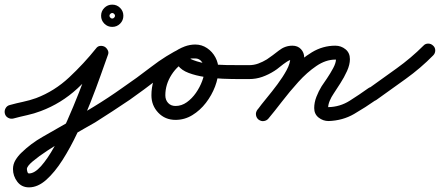

<svg xmlns="http://www.w3.org/2000/svg" viewBox="-46 -482 1897 828"><path d="M12 29Q0 32 -11 26Q-22 20 -25 8Q-28 -4 -22 -15Q-16 -26 -4 -29Q25 -37 53.5 -43Q82 -49 110 -59Q189 -89 252.5 -148.5Q316 -208 368 -273Q375 -283 386 -284Q397 -285 406 -280Q414 -275 419 -265Q424 -255 419 -244Q407 -211 388 -157Q369 -103 343.5 -38.5Q318 26 288 90Q258 154 224 207.5Q190 261 153.5 293.5Q117 326 79 326Q47 326 28.5 301.5Q10 277 10 247Q10 226 21 208Q32 190 47 176Q87 137 138 108Q189 79 236 52Q298 15 359.5 -22.5Q421 -60 480 -102Q480 -102 480 -102Q480 -102 480 -102Q490 -109 502 -106.5Q514 -104 522 -94Q529 -84 526.5 -72Q524 -60 514 -52Q477 -27 439.5 -2.5Q402 22 364 46Q350 54 316.5 73Q283 92 241 116.5Q199 141 160 166.5Q121 192 95.5 213.5Q70 235 70 247Q70 251 72 258.5Q74 266 79 266Q103 266 131 234.5Q159 203 188 151Q217 99 244 38Q271 -23 294.5 -83Q318 -143 336 -191.5Q354 -240 363 -264Q367 -276 378.5 -277Q390 -278 401 -272Q411 -266 416.5 -255.5Q422 -245 414 -235Q357 -164 287.5 -100Q218 -36 130 -3Q101 8 71.5 14.5Q42 21 12 29Q12 29 12 29Q12 29 12 29ZM430 -422Q427 -420 426.5 -416.5Q426 -413 426 -414Q426 -415 426.5 -411.5Q427 -408 430 -406Q432 -403 435.5 -402.5Q439 -402 438 -402Q437 -402 440.5 -402.5Q444 -403 446 -406Q449 -408 449.5 -411.5Q450 -415 450 -414Q450 -413 449.5 -416.5Q449 -420 446 -422Q444 -425 440.5 -425.5Q437 -426 438 -426Q439 -426 435.5 -425.5Q432 -425 430 -422ZM390 -414Q390 -434 404 -448Q418 -462 438 -462Q458 -462 472 -448Q486 -434 486 -414Q486 -394 472 -380Q458 -366 438 -366Q418 -366 404 -380Q390 -394 390 -414Z M514 -52Q504 -45 492 -47.5Q480 -50 472 -60Q465 -70 467.5 -82Q470 -94 480 -102Q543 -145 606.5 -194Q670 -243 738 -276Q738 -276 738 -276Q738 -276 738 -276Q749 -282 761 -278Q773 -274 778 -263Q784 -251 780 -239.5Q776 -228 765 -223Q698 -190 636.5 -142.5Q575 -95 514 -52Q514 -52 514 -52Q514 -52 514 -52ZM739 -277Q750 -282 761.5 -277.5Q773 -273 779 -262Q784 -251 779.5 -239Q775 -227 764 -222Q721 -202 694 -160Q667 -118 667 -71Q667 -51 679 -38Q691 -25 711 -25Q737 -25 759.5 -41Q782 -57 799 -81.5Q816 -106 826 -133Q836 -160 836 -183Q836 -199 825 -214.5Q814 -230 796 -230Q791 -230 783.5 -230Q776 -230 775 -228Q775 -228 775 -228Q775 -228 775 -228Q775 -228 776.5 -227.5Q778 -227 787 -223Q818 -211 855.5 -206.5Q893 -202 931 -201.5Q969 -201 1002 -201Q1009 -201 1015 -201Q1021 -201 1028 -201Q1040 -201 1049 -192Q1058 -183 1058 -171Q1058 -159 1049 -150Q1040 -141 1028 -141Q1014 -141 983.5 -141Q953 -141 914.5 -142.5Q876 -144 837 -150Q798 -156 767.5 -167.5Q737 -179 722.5 -198.5Q708 -218 719 -248Q719 -248 719 -248Q719 -248 719 -248Q727 -273 750 -281.5Q773 -290 796 -290Q824 -290 847 -274.5Q870 -259 883 -234.5Q896 -210 896 -183Q896 -147 881.5 -109Q867 -71 842 -38.5Q817 -6 783.5 14.5Q750 35 711 35Q666 35 636.5 4Q607 -27 607 -71Q607 -136 643.5 -193Q680 -250 739 -277Q739 -277 739 -277Q739 -277 739 -277Z M1028 -141Q1016 -141 1007 -150Q998 -159 998 -171Q998 -183 1007 -192Q1016 -201 1028 -201Q1049 -201 1068 -208Q1087 -215 1105 -226Q1130 -243 1156.5 -264Q1183 -285 1215 -285Q1238 -285 1252 -270Q1266 -255 1266 -233Q1266 -199 1249.5 -164Q1233 -129 1208.5 -95.5Q1184 -62 1158 -30.5Q1132 1 1112 28Q1112 28 1112 28Q1112 28 1112 28Q1105 38 1092.5 40Q1080 42 1070 34Q1060 27 1058 14.5Q1056 2 1064 -8Q1079 -29 1103 -58Q1127 -87 1150.5 -118.5Q1174 -150 1190 -179.5Q1206 -209 1206 -233Q1206 -235 1212 -230Q1218 -225 1215 -225Q1205 -225 1190.5 -215.5Q1176 -206 1161.5 -194Q1147 -182 1137 -176Q1112 -160 1085 -150.5Q1058 -141 1028 -141Q1028 -141 1028 -141Q1028 -141 1028 -141ZM1068 33Q1059 25 1058 12.5Q1057 0 1065 -10Q1097 -47 1133.5 -94Q1170 -141 1211 -184.5Q1252 -228 1299 -256.5Q1346 -285 1400 -285Q1425 -285 1444 -269.5Q1463 -254 1463 -227Q1463 -203 1450.5 -175.5Q1438 -148 1421.5 -122.5Q1405 -97 1392 -77Q1383 -64 1376 -47.5Q1369 -31 1369 -16Q1369 -16 1369 -16Q1369 -16 1369 -16Q1369 -16 1369 -16Q1368 -21 1366.5 -20.5Q1365 -20 1370 -20Q1420 -21 1462 -47.5Q1504 -74 1543 -102Q1543 -102 1543 -102Q1543 -102 1543 -102Q1553 -109 1565 -106.5Q1577 -104 1585 -94Q1592 -84 1589.5 -72Q1587 -60 1577 -52Q1530 -19 1481 9.5Q1432 38 1371 40Q1347 40 1328 25Q1309 10 1309 -16Q1309 -16 1309 -16Q1309 -16 1309 -16Q1309 -16 1309 -16Q1309 -16 1309 -16Q1309 -40 1318.5 -64.5Q1328 -89 1341 -110Q1350 -123 1364.5 -144.5Q1379 -166 1391 -188.5Q1403 -211 1403 -227Q1403 -227 1403 -227Q1404 -226 1404 -225Q1404 -225 1400 -225Q1359 -225 1318.5 -197.5Q1278 -170 1240.5 -128.5Q1203 -87 1170 -44Q1137 -1 1111 30Q1103 39 1090.5 40Q1078 41 1068 33Z M1536 -58Q1528 -68 1530 -80.5Q1532 -93 1543 -100Q1603 -143 1665 -187.5Q1727 -232 1780 -285Q1780 -285 1780 -285Q1780 -285 1780 -285Q1788 -294 1800.5 -294Q1813 -294 1822 -285Q1831 -277 1831 -264.5Q1831 -252 1822 -243Q1768 -188 1704 -142Q1640 -96 1577 -51Q1567 -44 1555 -46Q1543 -48 1536 -58Z"/></svg>

Font: FRB American Cursive Guidelines
Style: Bold Italic
Weight: 700
Italic angle: -25°
Version: Version 2.0;Modular Font Editor K font №1